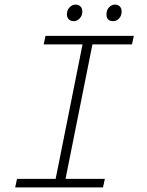

<svg xmlns="http://www.w3.org/2000/svg" viewBox="-20 -815 640 835"><path d="M46 0 54 -37H222L339 -622H170L178 -659H562L554 -622H382L265 -37H436L428 0ZM301 -723Q287 -723 279 -731Q271 -739 271 -753Q271 -771 282.5 -783Q294 -795 308 -795Q322 -795 330 -787Q338 -779 338 -764Q338 -747 326.5 -735Q315 -723 301 -723ZM472 -723Q443 -723 443 -753Q443 -771 454 -783Q465 -795 480 -795Q493 -795 501 -787Q509 -779 509 -764Q509 -747 498 -735Q487 -723 472 -723Z"/></svg>

Font: Source Code Pro Light
Style: Italic
Weight: 300
Italic angle: -11°
Monospace: yes
Designer: Paul D. Hunt, Teo Tuominen
Foundry: Adobe Systems Incorporated
Version: Version 1.050;PS 1.000;hotconv 16.6.51;makeotf.lib2.5.65220